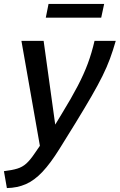

<svg xmlns="http://www.w3.org/2000/svg" viewBox="-60 -731 609 977"><path d="M-40 140Q2 135 28 127Q54 119 73.5 101.5Q93 84 114 53L143 11L49 -523H162L221 -97L255 -153Q304 -233 335.5 -293.5Q367 -354 387 -408Q407 -462 421 -523H529Q515 -474 499.5 -432Q484 -390 461.5 -344.5Q439 -299 405.5 -241Q372 -183 323 -103L243 26Q197 100 156 143.5Q115 187 71.5 206Q28 225 -25 226ZM173 -641 187 -711H470L455 -641Z"/></svg>

Font: Raleway SemiBold
Style: Italic
Weight: 600
Italic angle: -12°
Designer: Matt McInerney, Pablo Impallari, Rodrigo Fuenzalida
Foundry: Matt McInerney, Pablo Impallari, Rodrigo Fuenzalida
Version: Version 4.026